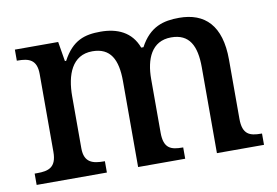

<svg xmlns="http://www.w3.org/2000/svg" viewBox="-63 -649 1083 751"><g transform="rotate(-10 478.0 -273.5)"><path d="M26 0H305V-45H302C258 -45 223 -53 223 -111V-317C223 -402 250 -477 331 -477C403 -477 429 -427 429 -341V0H616V-45H613C568 -45 539 -54 539 -117V-330C539 -409 566 -477 644 -477C716 -477 742 -427 742 -341V0H929V-45H926C881 -45 852 -54 852 -117V-352C852 -488 790 -547 688 -547C626 -547 571 -533 531 -458H522C498 -523 442 -547 376 -547C313 -547 264 -533 224 -458H219L206 -536H34V-492H37C81 -492 113 -483 113 -425V-116C113 -54 81 -45 36 -45H26Z"/></g></svg>

Font: Noto Serif Tamil Medium
Style: Italic
Weight: 500
Italic angle: -12°
Designer: Indian Type Foundry, Tom Grace, and the Monotype Design Team
Foundry: Monotype Imaging Inc.
Version: Version 2.003